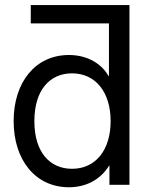

<svg xmlns="http://www.w3.org/2000/svg" viewBox="-20 -748 605 777"><path d="M258.8 9.8C325.7 9.8 384.8 -18.6 421.9 -78.1H422.9V0H503.9V-727.5H104.5V-653.3H420.9V-439.5H419.9C386.7 -497.1 325.7 -525.4 258.8 -525.4C124.5 -525.4 35.2 -417 35.2 -257.8C35.2 -99.1 124.5 9.8 258.8 9.8ZM271.5 -64.9C182.1 -64.9 119.1 -131.3 119.1 -257.8C119.1 -384.3 182.1 -451.2 271.5 -451.2C367.2 -451.2 427.7 -374.5 427.7 -257.8C427.7 -141.1 367.2 -64.9 271.5 -64.9Z"/></svg>

Font: Raveo Display Display
Style: Regular
Weight: 400
Designer: Jakub Foglar, Rasmus Andersson (Inter)
Foundry: Jakubfoglar.com
Version: Version 1.100;Glyphs 3.2.3 (3260)